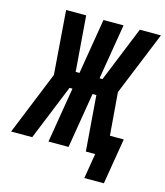

<svg xmlns="http://www.w3.org/2000/svg" viewBox="-157 -831 923 1072"><g transform="rotate(15 304.5 -295.0)"><path d="M432 145 456 0H402L377 -320H355L302 0H186L239 -320H222L92 0H-30L119 -367L91 -735H207L232 -415H254L307 -735H423L370 -415H387L517 -735H639L489 -367L509 -120H589L545 145Z"/></g></svg>

Font: Iosevka Heavy Extended Oblique
Style: Regular
Weight: 900
Width: 7
Italic angle: -9°
Monospace: yes
Designer: Belleve Invis
Foundry: Belleve Invis
Version: Version 32.5.0; ttfautohint (v1.8.4)